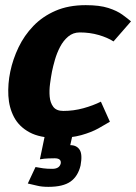

<svg xmlns="http://www.w3.org/2000/svg" viewBox="-20 -528 529 746"><path d="M202 8Q135 8 94.5 -14Q54 -36 34.5 -73Q15 -110 12.5 -156Q10 -202 20 -250Q30 -298 52 -344Q74 -390 109.5 -427Q145 -464 195.5 -486Q246 -508 313 -508Q367 -508 401 -497Q435 -486 455.5 -471Q476 -456 489 -445L421 -367Q398 -382 363.5 -392Q329 -402 290 -402Q264 -402 245 -386Q226 -370 213.5 -346Q201 -322 193.5 -296Q186 -270 182 -250Q178 -229 174.5 -203Q171 -177 173 -153Q175 -129 187 -113Q199 -97 226 -97Q266 -97 304 -107.5Q342 -118 372 -133L407 -55Q389 -44 362 -29Q335 -14 296 -3Q257 8 203 8ZM192 87Q185 87 168.5 87.5Q152 88 135 91L154 0H261L253 36Q278 36 289.5 54Q301 72 293 115Q283 157 254 177.5Q225 198 168 198Q142 198 124.5 193.5Q107 189 88 185L118 121Q133 124 148 126Q163 128 183 128Q211 128 216 107Q219 87 192 87Z"/></svg>

Font: Epunda Sans ExtraBold
Style: Italic
Weight: 800
Italic angle: -12.0243°
Designer: Simon Atzbach
Foundry: typofactur
Version: Version 2.204; ttfautohint (v1.8.4.7-5d5b)